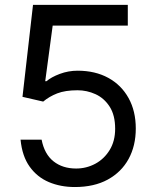

<svg xmlns="http://www.w3.org/2000/svg" viewBox="-20 -747 631 777"><path d="M154.8 -335.9 71 -355.1 113.6 -727.3H497.2V-643.5H193.2L163 -418.3H168Q187.5 -435 222.1 -448Q256.7 -460.9 294 -460.9Q365.1 -460.9 418 -432Q470.9 -403.1 500.2 -350.3Q529.5 -297.6 529.5 -226.9Q529.5 -157 500.4 -103.7Q471.2 -50.4 416 -20.2Q360.8 9.9 282.7 9.9Q225.1 9.9 177.7 -10.1Q130.3 -30.2 100 -72.6Q69.6 -115.1 63.2 -181.8H148.4Q159.8 -123.2 196.6 -94.1Q233.3 -65 288 -65Q329.5 -65 365.6 -84.3Q401.6 -103.7 423.8 -139.9Q446 -176.1 446 -225.9Q446 -280.9 423.8 -315.3Q401.6 -349.8 366.7 -365.8Q331.7 -381.7 294 -381.7Q244 -381.7 211.6 -369.1Q179.3 -356.5 154.8 -335.9Z"/></svg>

Font: Interface
Style: Regular
Weight: 400
Designer: Rasmus Andersson
Foundry: rsms
Version: Version 1.8